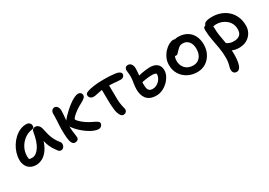

<svg xmlns="http://www.w3.org/2000/svg" viewBox="11 -1354 3439 2455"><g transform="rotate(-30 1730.5 -126.0)"><path d="M203 10Q156 10 120.5 -10.5Q85 -31 66 -68Q47 -105 47 -155Q47 -204 62.5 -254.5Q78 -305 106 -350Q134 -395 172 -430.5Q210 -466 255 -486.5Q300 -507 350 -507Q377 -507 396 -491Q415 -475 415 -444Q415 -431 407 -422Q399 -413 384 -411Q316 -402 264.5 -362Q213 -322 184.5 -266Q156 -210 156 -149Q156 -124 160 -103.5Q164 -83 178 -51L121 -131Q144 -109 160.5 -102.5Q177 -96 204 -96Q263 -96 311.5 -167.5Q360 -239 382 -377Q385 -398 398 -409.5Q411 -421 430 -421Q459 -421 479 -401.5Q499 -382 506 -352Q517 -298 529 -254.5Q541 -211 561 -171.5Q581 -132 616 -89Q626 -78 627 -61.5Q628 -45 622 -29.5Q616 -14 603.5 -3.5Q591 7 574 7Q559 7 549.5 1Q540 -5 532 -15Q512 -41 495 -67.5Q478 -94 463.5 -126.5Q449 -159 438.5 -202.5Q428 -246 421 -305L460 -307Q445 -219 417.5 -158Q390 -97 355 -60Q320 -23 281 -6.5Q242 10 203 10Z M1125 12Q1093 12 1052.5 -5Q1012 -22 971 -50.5Q930 -79 893.5 -113Q857 -147 833 -180Q819 -197 810.5 -213Q802 -229 802 -246Q802 -257 807 -270Q812 -283 822 -295Q832 -310 856.5 -336Q881 -362 914.5 -392.5Q948 -423 985 -450.5Q1022 -478 1057.5 -495.5Q1093 -513 1122 -513Q1137 -513 1147.5 -506Q1158 -499 1164 -488Q1170 -477 1170 -464Q1170 -441 1148 -423Q1126 -405 1097 -390Q1043 -362 1003.5 -333Q964 -304 942.5 -281.5Q921 -259 921 -250Q921 -243 934 -227Q947 -211 970 -191Q993 -171 1025 -149.5Q1057 -128 1095 -110Q1115 -101 1135.5 -90Q1156 -79 1169.5 -68Q1183 -57 1183 -44Q1183 -30 1175.5 -17Q1168 -4 1155 4Q1142 12 1125 12ZM778 10Q749 10 734 -18Q719 -46 714 -98.5Q709 -151 709 -225Q709 -251 711 -283Q713 -315 715 -349Q717 -383 717 -414Q717 -422 717 -430.5Q717 -439 717 -448Q717 -470 724.5 -484Q732 -498 744 -505.5Q756 -513 768 -513Q796 -513 812.5 -490Q829 -467 829 -429Q829 -401 825.5 -364Q822 -327 818.5 -290.5Q815 -254 815 -225Q815 -174 819.5 -136Q824 -98 828 -73Q832 -48 832 -35Q832 -21 824.5 -10.5Q817 0 804.5 5Q792 10 778 10Z M1273 -379Q1247 -379 1229.5 -395.5Q1212 -412 1212 -435Q1212 -450 1221.5 -460Q1231 -470 1253 -477Q1287 -489 1347.5 -498Q1408 -507 1495 -507Q1542 -507 1580.5 -505Q1619 -503 1665 -497Q1700 -493 1721 -479Q1742 -465 1742 -446Q1742 -433 1735 -421.5Q1728 -410 1715 -402.5Q1702 -395 1684 -395Q1664 -395 1634.5 -397.5Q1605 -400 1571.5 -403Q1538 -406 1504 -406Q1436 -406 1394 -399.5Q1352 -393 1325 -386Q1298 -379 1273 -379ZM1494 12Q1471 12 1457 -4Q1443 -20 1433 -47Q1424 -68 1419 -105Q1414 -142 1412 -185Q1410 -228 1410 -269Q1410 -328 1409 -371Q1408 -414 1408 -442L1517 -449Q1517 -435 1517 -409.5Q1517 -384 1517.5 -352Q1518 -320 1518.5 -286Q1519 -252 1519 -222Q1519 -177 1523 -146.5Q1527 -116 1531.5 -95.5Q1536 -75 1540 -61Q1544 -47 1544 -36Q1544 -22 1536.5 -11Q1529 0 1517.5 6Q1506 12 1494 12Z M1980 10Q1926 10 1890 -6.5Q1854 -23 1833.5 -50.5Q1813 -78 1804 -112.5Q1795 -147 1795 -184Q1795 -230 1804 -280Q1813 -330 1813 -369Q1813 -403 1809.5 -425.5Q1806 -448 1806 -461Q1806 -477 1811.5 -488.5Q1817 -500 1827.5 -506.5Q1838 -513 1854 -513Q1885 -513 1903 -488Q1921 -463 1921 -424Q1921 -401 1918.5 -371Q1916 -341 1913 -310Q1910 -279 1907.5 -251.5Q1905 -224 1905 -204Q1905 -169 1910 -142.5Q1915 -116 1932 -102Q1949 -88 1983 -88Q2007 -88 2031.5 -99Q2056 -110 2076 -129.5Q2096 -149 2108 -174Q2120 -199 2120 -227Q2120 -235 2103 -241Q2086 -247 2057 -247Q2024 -247 1989.5 -243Q1955 -239 1925 -233Q1895 -227 1874 -222Q1862 -222 1850 -226Q1838 -230 1831 -239Q1824 -248 1824 -261Q1824 -281 1833.5 -290.5Q1843 -300 1861 -307Q1878 -314 1904.5 -321Q1931 -328 1961.5 -333.5Q1992 -339 2022.5 -343Q2053 -347 2080 -347Q2130 -347 2162.5 -331.5Q2195 -316 2211 -288Q2227 -260 2227 -221Q2227 -180 2205.5 -138.5Q2184 -97 2148.5 -63.5Q2113 -30 2069.5 -10Q2026 10 1980 10Z M2584 12Q2505 12 2443 -21.5Q2381 -55 2345.5 -113.5Q2310 -172 2310 -248Q2310 -302 2331 -348Q2352 -394 2384.5 -428.5Q2417 -463 2452.5 -482Q2488 -501 2516 -501Q2529 -501 2539.5 -497Q2550 -493 2556 -485Q2562 -477 2562 -463Q2562 -437 2551.5 -417.5Q2541 -398 2509 -384Q2480 -368 2460.5 -347.5Q2441 -327 2431 -302.5Q2421 -278 2421 -249Q2421 -176 2464 -132Q2507 -88 2581 -88Q2643 -88 2681 -133.5Q2719 -179 2719 -254Q2719 -322 2686 -361.5Q2653 -401 2598 -401Q2569 -401 2551 -389Q2533 -377 2513 -357Q2498 -342 2489 -331Q2480 -320 2471.5 -314Q2463 -308 2449 -308Q2433 -308 2423 -318.5Q2413 -329 2413 -356Q2413 -380 2428 -406Q2443 -432 2467.5 -454Q2492 -476 2523 -489.5Q2554 -503 2586 -503Q2662 -503 2716 -472.5Q2770 -442 2799 -386Q2828 -330 2828 -254Q2828 -179 2796 -118.5Q2764 -58 2709 -23Q2654 12 2584 12Z M3200 10Q3149 10 3108 -6.5Q3067 -23 3043 -49Q3019 -75 3019 -105Q3019 -119 3027.5 -129.5Q3036 -140 3050 -140Q3062 -140 3072.5 -133.5Q3083 -127 3096.5 -118.5Q3110 -110 3131 -103.5Q3152 -97 3186 -97Q3238 -97 3270 -122.5Q3302 -148 3302 -209Q3302 -253 3285 -287.5Q3268 -322 3238.5 -347Q3209 -372 3172 -385.5Q3135 -399 3095 -399Q3075 -399 3056.5 -394.5Q3038 -390 3021 -390Q3006 -390 2993.5 -397Q2981 -404 2973.5 -416.5Q2966 -429 2966 -443Q2966 -477 2997 -492.5Q3028 -508 3094 -508Q3161 -508 3219.5 -486.5Q3278 -465 3322 -424.5Q3366 -384 3391 -326Q3416 -268 3416 -195Q3416 -151 3400.5 -114Q3385 -77 3356.5 -49Q3328 -21 3288.5 -5.5Q3249 10 3200 10ZM3018 261Q3003 261 2990.5 254.5Q2978 248 2970.5 234.5Q2963 221 2963 200Q2963 183 2967 169Q2971 155 2975.5 137.5Q2980 120 2984 94.5Q2988 69 2988 29Q2988 -44 2975.5 -115.5Q2963 -187 2949.5 -259Q2936 -331 2934 -406Q2933 -430 2944.5 -443Q2956 -456 2975 -456Q2996 -456 3012.5 -444.5Q3029 -433 3039.5 -414.5Q3050 -396 3050 -374Q3050 -315 3058 -262Q3066 -209 3076 -158.5Q3086 -108 3094 -58Q3102 -8 3102 46Q3102 92 3097.5 131.5Q3093 171 3083.5 200Q3074 229 3058 245Q3042 261 3018 261Z"/></g></svg>

Font: Shantell Sans Medium
Style: Regular
Weight: 500
Designer: Stephen Nixon, Anya Danilova, Shantell Martin
Foundry: Arrow Type
Version: Version 1.011;[c5ecc13dd]